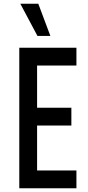

<svg xmlns="http://www.w3.org/2000/svg" viewBox="-20 -1005 470 1025"><path d="M388 -750V-655H178V-430H361V-335H178V-95H388V0H83V-750ZM180 -813 88.5 -985H184.5L249 -813Z"/></svg>

Font: Mohave Light Medium
Style: Regular
Weight: 500
Version: Version 2.003